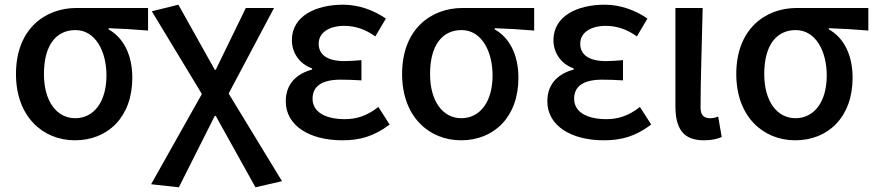

<svg xmlns="http://www.w3.org/2000/svg" viewBox="-20 -584 3729 817"><path d="M299 13C438 13 543 -85 543 -253C543 -350 506 -423 442 -459V-464C502 -462 549 -459 610 -454V-550H305C172 -550 48 -461 48 -269C48 -87 163 13 299 13ZM300 -81C222 -81 167 -152 167 -269C167 -397 223 -456 301 -456C386 -456 433 -366 433 -263C433 -150 379 -81 300 -81Z M741 213 894 -91H898L1067 213L1180 187L953 -186L1146 -550H1026L898 -287H894L739 -564L626 -536L839 -184L623 200Z M1436 13C1511 13 1570 -3 1638 -54L1590 -129C1541 -90 1495 -77 1448 -77C1360 -77 1310 -110 1310 -164C1310 -217 1350 -245 1429 -245C1457 -245 1486 -244 1518 -242V-328C1491 -326 1468 -324 1446 -324C1370 -324 1336 -353 1336 -398C1336 -447 1383 -474 1445 -474C1493 -474 1537 -458 1577 -429L1622 -505C1570 -541 1506 -564 1440 -564C1324 -564 1222 -516 1222 -413C1222 -363 1251 -313 1308 -293V-288C1245 -271 1196 -230 1196 -153C1196 -48 1299 13 1436 13Z M1942 13C2081 13 2186 -85 2186 -253C2186 -350 2149 -423 2085 -459V-464C2145 -462 2192 -459 2253 -454V-550H1948C1815 -550 1691 -461 1691 -269C1691 -87 1806 13 1942 13ZM1943 -81C1865 -81 1810 -152 1810 -269C1810 -397 1866 -456 1944 -456C2029 -456 2076 -366 2076 -263C2076 -150 2022 -81 1943 -81Z M2549 13C2624 13 2683 -3 2751 -54L2703 -129C2654 -90 2608 -77 2561 -77C2473 -77 2423 -110 2423 -164C2423 -217 2463 -245 2542 -245C2570 -245 2599 -244 2631 -242V-328C2604 -326 2581 -324 2559 -324C2483 -324 2449 -353 2449 -398C2449 -447 2496 -474 2558 -474C2606 -474 2650 -458 2690 -429L2735 -505C2683 -541 2619 -564 2553 -564C2437 -564 2335 -516 2335 -413C2335 -363 2364 -313 2421 -293V-288C2358 -271 2309 -230 2309 -153C2309 -48 2412 13 2549 13Z M2975 13C3011 13 3032 7 3051 -1L3036 -88C3024 -83 3012 -81 3002 -81C2976 -81 2961 -93 2961 -126C2961 -246 2967 -407 2970 -550H2854V-133C2854 -41 2884 13 2975 13Z M3364 13C3503 13 3608 -85 3608 -253C3608 -350 3571 -423 3507 -459V-464C3567 -462 3614 -459 3675 -454V-550H3370C3237 -550 3113 -461 3113 -269C3113 -87 3228 13 3364 13ZM3365 -81C3287 -81 3232 -152 3232 -269C3232 -397 3288 -456 3366 -456C3451 -456 3498 -366 3498 -263C3498 -150 3444 -81 3365 -81Z"/></svg>

Font: Noto Sans Japanese Medium
Style: Regular
Weight: 500
Designer: Ryoko NISHIZUKA (kana & ideographs); Paul D. Hunt (Latin, Greek & Cyrillic); Wenlong ZHANG (bopomofo); Sandoll Communica
Foundry: Adobe Systems Incorporated
Version: Version 1.000;PS 1;hotconv 1.0.78;makeotf.lib2.5.61930